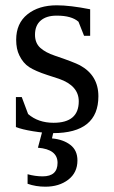

<svg xmlns="http://www.w3.org/2000/svg" viewBox="-20 -491 429 724"><path d="M195 -432H193Q155 -432 133.5 -413.5Q112 -395 112 -360Q112 -329 131.5 -311Q151 -293 187 -281Q258 -257 281 -245Q351 -207 351 -128Q351 11 180 11Q148 11 105 4Q62 -3 40 -12V-125H62L86 -61Q124 -28 182 -28Q277 -28 277 -109Q277 -168 202 -194L159 -208Q113 -223 90 -238Q67 -253 53 -282Q41 -306 41 -341Q41 -403 83.5 -437Q126 -471 194 -471Q244 -471 320 -456V-356H297L276 -409Q250 -432 195 -432ZM176 31H177Q219 35 245.5 55.5Q272 76 272 114Q272 160 237.5 186.5Q203 213 151 213Q115 213 84 202V166Q113 174 141 174Q197 174 197 123Q197 72 123 66L143 -9H185Z"/></svg>

Font: Libra Serif Modern
Style: Regular
Weight: 400
Designer: Stefan Peev, Context Ltd
Foundry: Stefan Peev, Context Ltd
Version: Version 1.000